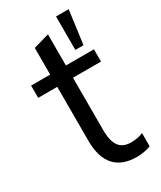

<svg xmlns="http://www.w3.org/2000/svg" viewBox="-184 -779 719 855"><g transform="rotate(-30 175.0 -352.0)"><path d="M257 9C282 9 310 4 329 -4V-72C313 -65 293 -60 268 -60C213 -60 186 -91 186 -171V-439H330V-502H186V-662L105 -639V-502H7V-439H105V-162C105 -47 158 9 257 9ZM257 -541H299L322 -713H257Z"/></g></svg>

Font: Poppy and Pepper
Style: Regular
Weight: 400
Designer: Thy Ha
Foundry: Thy Ha
Version: Version 0.001;Glyphs 3.2 (3227)